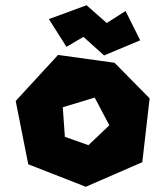

<svg xmlns="http://www.w3.org/2000/svg" viewBox="-20 -705 596 734"><path d="M167 -632 311 -685 388 -617 460 -663 516 -551 378 -493 299 -564 234 -526ZM228 -182 220 -295 342 -332 398 -226 318 -150ZM40 -319 88 -77 308 9 524 -85 552 -329 418 -465 202 -495Z"/></svg>

Font: Super Mario
Style: Regular
Weight: 400
Version: Version 1.0